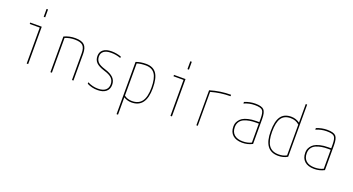

<svg xmlns="http://www.w3.org/2000/svg" viewBox="-57 -1526 4615 2510"><g transform="rotate(20 2250.0 -270.5)"><path d="M285.2 0H264.6V-500H125V-519.5H285.2ZM264.6 -650.4V-759.8H285.2V-650.4Z M594.7 -496.1Q666 -530.3 750 -530.3Q838.9 -530.3 877 -493.2Q915 -456.1 915 -370.1V0H894.5V-370.1Q894.5 -447.3 862.3 -478.5Q830.1 -509.8 750 -509.8Q676.8 -509.8 615.2 -483.4V0H594.7Z M1254.9 -530.3Q1322.3 -530.3 1389.6 -506.8V-486.3Q1321.3 -510.7 1254.9 -509.8Q1189.5 -509.8 1154.8 -483.9Q1120.1 -458 1120.1 -410.2Q1120.1 -365.2 1147.9 -334.5Q1175.8 -303.7 1252.9 -280.3Q1335 -254.9 1372.6 -216.8Q1410.2 -178.7 1410.2 -120.1Q1410.2 -58.6 1368.7 -24.4Q1327.1 9.8 1250 9.8Q1172.9 9.8 1105.5 -24.4V-45.9Q1173.8 -9.8 1250 -9.8Q1318.4 -9.8 1354 -38.6Q1389.6 -67.4 1389.6 -120.1Q1389.6 -171.9 1356.9 -204.6Q1324.2 -237.3 1247.1 -259.8Q1168.9 -284.2 1134.3 -318.8Q1099.6 -353.5 1099.6 -410.2Q1099.6 -466.8 1140.1 -498.5Q1180.7 -530.3 1254.9 -530.3Z M1594.7 -506.8Q1656.2 -530.3 1735.4 -530.3Q1833 -530.3 1878.9 -465.3Q1924.8 -400.4 1924.8 -259.8Q1924.8 9.8 1724.6 9.8Q1665 9.8 1615.2 -21.5V219.7H1594.7ZM1905.3 -259.8Q1905.3 -390.6 1864.7 -450.2Q1824.2 -509.8 1735.4 -509.8Q1668.9 -509.8 1615.2 -493.2V-44.9Q1660.2 -9.8 1724.6 -9.8Q1816.4 -9.8 1860.8 -70.8Q1905.3 -131.8 1905.3 -259.8Z M2285.2 0H2264.6V-500H2125V-519.5H2285.2ZM2264.6 -650.4V-759.8H2285.2V-650.4Z M2625 -487.3Q2767.6 -530.3 2915 -530.3V-509.8Q2777.3 -509.8 2644.5 -471.7V0H2625Z M3405.3 -24.4Q3340.8 9.8 3264.6 9.8Q3178.7 9.8 3131.8 -32.2Q3085 -74.2 3085 -150.4Q3085 -172.9 3089.8 -192.4Q3094.7 -211.9 3111.3 -236.3Q3127.9 -260.7 3155.3 -278.3Q3182.6 -295.9 3231.4 -308.1Q3280.3 -320.3 3344.7 -320.3H3384.8V-370.1Q3384.8 -457 3360.4 -483.4Q3335.9 -509.8 3254.9 -509.8Q3176.8 -509.8 3105.5 -477.5V-500Q3178.7 -530.3 3254.9 -530.3Q3343.8 -530.3 3374.5 -497.6Q3405.3 -464.8 3405.3 -370.1ZM3384.8 -299.8H3344.7Q3298.8 -299.8 3260.3 -293.5Q3221.7 -287.1 3185.1 -272Q3148.4 -256.8 3127 -225.6Q3105.5 -194.3 3105.5 -150.4Q3105.5 -82 3147 -45.9Q3188.5 -9.8 3264.6 -9.8Q3333 -9.8 3384.8 -36.1Z M3874 -750H3893.6V-24.4Q3838.9 9.8 3763.7 9.8Q3563.5 9.8 3564.5 -259.8Q3564.5 -399.4 3610.4 -464.8Q3656.2 -530.3 3753.9 -530.3Q3820.3 -530.3 3874 -491.2ZM3584 -259.8Q3584 -131.8 3627.9 -70.8Q3671.9 -9.8 3763.7 -9.8Q3828.1 -9.8 3874 -36.1V-464.8Q3824.2 -509.8 3753.9 -509.8Q3665 -509.8 3624.5 -450.2Q3584 -390.6 3584 -259.8Z M4405.3 -24.4Q4340.8 9.8 4264.6 9.8Q4178.7 9.8 4131.8 -32.2Q4085 -74.2 4085 -150.4Q4085 -172.9 4089.8 -192.4Q4094.7 -211.9 4111.3 -236.3Q4127.9 -260.7 4155.3 -278.3Q4182.6 -295.9 4231.4 -308.1Q4280.3 -320.3 4344.7 -320.3H4384.8V-370.1Q4384.8 -457 4360.4 -483.4Q4335.9 -509.8 4254.9 -509.8Q4176.8 -509.8 4105.5 -477.5V-500Q4178.7 -530.3 4254.9 -530.3Q4343.8 -530.3 4374.5 -497.6Q4405.3 -464.8 4405.3 -370.1ZM4384.8 -299.8H4344.7Q4298.8 -299.8 4260.3 -293.5Q4221.7 -287.1 4185.1 -272Q4148.4 -256.8 4127 -225.6Q4105.5 -194.3 4105.5 -150.4Q4105.5 -82 4147 -45.9Q4188.5 -9.8 4264.6 -9.8Q4333 -9.8 4384.8 -36.1Z"/></g></svg>

Font: Mgen+ 1mn thin
Style: Regular
Weight: 100
Designer: [Source Han Sans]
Ryoko NISHIZUKA  (kana & ideographs); Paul D. Hunt (Latin, Greek & Cyrillic); Wenlong ZHANG  (bopomofo
Version: Version 1.059.20150602